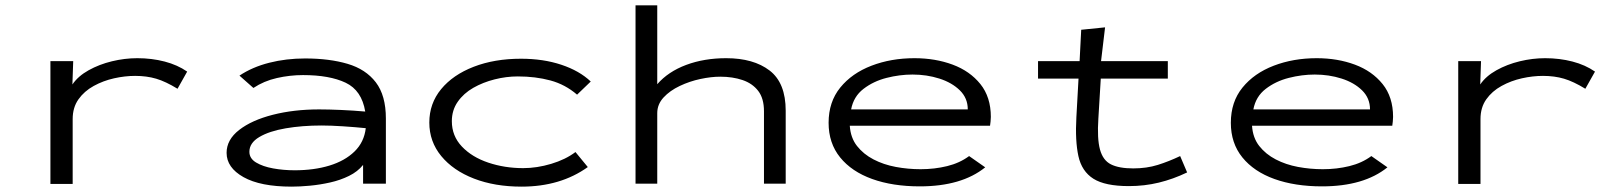

<svg xmlns="http://www.w3.org/2000/svg" viewBox="-20 -685 6040 716"><path d="M168 1V-457H253L250 -370Q271 -401 310.5 -423Q350 -445 397.5 -456.5Q445 -468 492 -468Q546 -468 594 -455.5Q642 -443 678 -418L642 -354Q598 -381 562.5 -391.5Q527 -402 484 -402Q446 -402 405.5 -393Q365 -384 329.5 -364.5Q294 -345 272.5 -314.5Q251 -284 251 -241V1Z M1068 11Q951 11 888 -24.5Q825 -60 825 -115Q825 -164 872 -200.5Q919 -237 997.5 -257Q1076 -277 1170 -277Q1205 -277 1251 -275Q1297 -273 1342 -269Q1329 -348 1269 -376.5Q1209 -405 1110 -405Q1061 -405 1012.5 -394Q964 -383 925 -357L873 -403Q921 -435 984 -451Q1047 -467 1118 -467Q1208 -467 1276 -447Q1344 -427 1381.5 -378Q1419 -329 1419 -243V0H1334V-70Q1314 -45 1281.5 -29Q1249 -13 1211 -4.5Q1173 4 1135.5 7.5Q1098 11 1068 11ZM910 -119Q910 -94 935 -79Q960 -64 998.5 -57Q1037 -50 1079 -50Q1151 -50 1208.5 -67.5Q1266 -85 1302 -120Q1338 -155 1344 -207Q1305 -211 1259 -214Q1213 -217 1179 -217Q1107 -217 1045.5 -206.5Q984 -196 947 -174Q910 -152 910 -119Z M1925 11Q1825 11 1747.5 -19Q1670 -49 1625.5 -103Q1581 -157 1581 -228Q1581 -299 1625 -352.5Q1669 -406 1746.5 -436Q1824 -466 1923 -466Q2006 -466 2073.5 -443.5Q2141 -421 2183 -381L2132 -332Q2088 -370 2032.5 -385Q1977 -400 1911 -400Q1868 -400 1824.5 -389Q1781 -378 1745 -357.5Q1709 -337 1687 -305.5Q1665 -274 1665 -233Q1665 -178 1702.5 -138.5Q1740 -99 1801 -78.5Q1862 -58 1931 -58Q1982 -58 2035.5 -74Q2089 -90 2126 -118L2172 -62Q2070 11 1925 11Z M2350 0V-665H2431V-371Q2472 -418 2539 -443Q2606 -468 2688 -468Q2790 -468 2850 -422Q2910 -376 2910 -272V0H2829V-270Q2829 -318 2807.5 -346Q2786 -374 2749 -386.5Q2712 -399 2666 -399Q2632 -399 2592 -390.5Q2552 -382 2515 -364.5Q2478 -347 2454.5 -321.5Q2431 -296 2431 -263V0Z M3410 10Q3309 10 3232.5 -17.5Q3156 -45 3113 -98Q3070 -151 3070 -227Q3070 -305 3113.5 -358.5Q3157 -412 3230 -440Q3303 -468 3390 -468Q3468 -468 3532.5 -444Q3597 -420 3636 -371.5Q3675 -323 3675 -249Q3675 -240 3674 -232Q3673 -224 3672 -216H3149Q3152 -171 3176 -140.5Q3200 -110 3237.5 -90.5Q3275 -71 3320.5 -62.5Q3366 -54 3413 -54Q3465 -54 3512 -65.5Q3559 -77 3594 -103L3654 -61Q3566 10 3410 10ZM3154 -277H3589Q3589 -319 3559.5 -348Q3530 -377 3483 -392Q3436 -407 3383 -407Q3335 -407 3286 -394.5Q3237 -382 3200 -353.5Q3163 -325 3154 -277Z M3851 -392V-457H4006L4012 -574L4101 -583L4086 -457H4335V-392H4085L4076 -243Q4071 -168 4082 -127.5Q4093 -87 4123 -72Q4153 -57 4206 -57Q4256 -57 4297.5 -70Q4339 -83 4381 -103L4407 -42Q4355 -17 4301.5 -4Q4248 9 4190 9Q4101 9 4057.5 -18.5Q4014 -46 4001.5 -103Q3989 -160 3994 -248L4002 -392Z M4910 10Q4809 10 4732.5 -17.5Q4656 -45 4613 -98Q4570 -151 4570 -227Q4570 -305 4613.5 -358.5Q4657 -412 4730 -440Q4803 -468 4890 -468Q4968 -468 5032.5 -444Q5097 -420 5136 -371.5Q5175 -323 5175 -249Q5175 -240 5174 -232Q5173 -224 5172 -216H4649Q4652 -171 4676 -140.5Q4700 -110 4737.5 -90.5Q4775 -71 4820.5 -62.5Q4866 -54 4913 -54Q4965 -54 5012 -65.5Q5059 -77 5094 -103L5154 -61Q5066 10 4910 10ZM4654 -277H5089Q5089 -319 5059.5 -348Q5030 -377 4983 -392Q4936 -407 4883 -407Q4835 -407 4786 -394.5Q4737 -382 4700 -353.5Q4663 -325 4654 -277Z M5418 1V-457H5503L5500 -370Q5521 -401 5560.5 -423Q5600 -445 5647.5 -456.5Q5695 -468 5742 -468Q5796 -468 5844 -455.5Q5892 -443 5928 -418L5892 -354Q5848 -381 5812.5 -391.5Q5777 -402 5734 -402Q5696 -402 5655.5 -393Q5615 -384 5579.5 -364.5Q5544 -345 5522.5 -314.5Q5501 -284 5501 -241V1Z"/></svg>

Font: Inconsolata ExtraExpanded Thin
Style: Regular
Weight: 100
Width: 8
Monospace: yes
Designer: Raph Levien, Cyreal, Brenton Simpson
Foundry: Raph Levien, Cyreal, Google
Version: Version 3.100; ttfautohint (v1.8.4.7-5d5b)